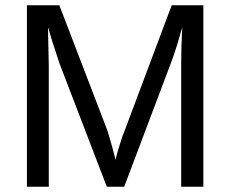

<svg xmlns="http://www.w3.org/2000/svg" viewBox="-20 -708 873 728"><path d="M667 0V-459Q667 -535 671 -605Q647 -518 628 -469L451 0H385L205 -469L178 -552L162 -605L163 -551L165 -459V0H82V-688H205L388 -211Q397 -182 406 -149Q415 -116 418 -102Q422 -121 434.5 -161Q447 -201 452 -211L631 -688H751V0Z"/></svg>

Font: TharLon
Style: Regular
Weight: 400
Designer: Sai Zin Di Di Zone
Foundry: Sai Zin Di Di Zone, Sun Tun
Version: Version 1.003 September 27 2012